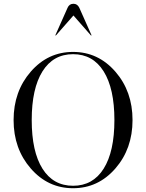

<svg xmlns="http://www.w3.org/2000/svg" viewBox="-20 -981 774 1017"><path d="M143 -601.5Q234 -706 367 -706Q500 -706 591 -601.5Q682 -497 682 -345Q682 -193 591 -88.5Q500 16 367 16Q234 16 143 -88.5Q52 -193 52 -345Q52 -497 143 -601.5ZM205 -603Q148 -512 148 -345Q148 -178 205 -87.5Q262 3 367 3Q472 3 529 -87.5Q586 -178 586 -345Q586 -512 529 -603Q472 -694 367 -694Q262 -694 205 -603ZM400 -940 465 -794 462 -793 369 -899 276 -793 273 -794 338 -940Q347 -961 369 -961Q390 -961 400 -940Z"/></svg>

Font: Libre Caslon Display
Style: Regular
Weight: 400
Designer: Pablo Impallari, Rodrigo Fuenzalida
Foundry: Pablo Impallari, Rodrigo Fuenzalida
Version: Version 1.002